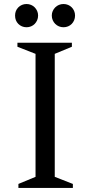

<svg xmlns="http://www.w3.org/2000/svg" viewBox="-20 -932 447 952"><path d="M251.5 -665V-55.2L341.3 -20V0H71.3V-20L156.2 -55.2V-665L66.4 -700.2V-720.2H336.4V-700.2ZM54.7 -855Q54.7 -867.2 58.8 -877.4Q63 -887.7 70.8 -895.5Q78.6 -903.3 88.9 -907.7Q99.1 -912.1 111.8 -912.1Q123.5 -912.1 134 -907.7Q144.5 -903.3 152.1 -895.5Q159.7 -887.7 164.3 -877.4Q168.9 -867.2 168.9 -855Q168.9 -842.3 164.3 -831.8Q159.7 -821.3 152.1 -813.5Q144.5 -805.7 134 -801.3Q123.5 -796.9 111.8 -796.9Q99.1 -796.9 88.9 -801.3Q78.6 -805.7 70.8 -813.5Q63 -821.3 58.8 -831.8Q54.7 -842.3 54.7 -855ZM236.8 -855Q236.8 -867.2 241.5 -877.4Q246.1 -887.7 253.9 -895.5Q261.7 -903.3 272.2 -907.7Q282.7 -912.1 294.9 -912.1Q307.1 -912.1 317.6 -907.7Q328.1 -903.3 335.7 -895.5Q343.3 -887.7 347.7 -877.4Q352.1 -867.2 352.1 -855Q352.1 -842.3 347.7 -831.8Q343.3 -821.3 335.7 -813.5Q328.1 -805.7 317.6 -801.3Q307.1 -796.9 294.9 -796.9Q282.7 -796.9 272.2 -801.3Q261.7 -805.7 253.9 -813.5Q246.1 -821.3 241.5 -831.8Q236.8 -842.3 236.8 -855Z"/></svg>

Font: Amethysta
Style: Regular
Weight: 400
Designer: Konstantin Vinogradov, Alexei Vanyashin
Foundry: Cyreal (www.cyreal.org)
Version: Version 1.003